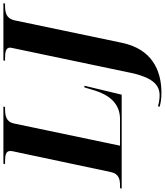

<svg xmlns="http://www.w3.org/2000/svg" viewBox="27 -816 994 1159"><g transform="rotate(-90 524.5 -237.0)"><path d="M-35 0H532L586 -225H576L557 -162C532 -80 481 -10 385 -10H224L358 -650C367 -696 404 -704 445 -704H458L460 -714H115L113 -704H126C165 -704 192 -700 192 -673C192 -665 190 -652 186 -637L65 -66C55 -17 20 -10 -14 -10H-32ZM543 240C683 240 808 179 845 2L981 -648C992 -697 1028 -704 1069 -704H1082L1084 -714H739L737 -704H750C788 -704 816 -700 816 -674C816 -668 813 -658 812 -652L669 30C639 189 591 229 527 229C507 229 481 225 462 219L459 229C484 236 507 240 543 240Z"/></g></svg>

Font: Noto Serif Display SemiCondensed ExtraBold
Style: Italic
Weight: 800
Width: 4
Italic angle: -12°
Designer: Monotype Design Team
Foundry: Monotype Imaging Inc.
Version: Version 2.009